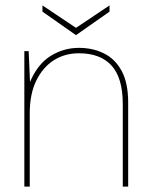

<svg xmlns="http://www.w3.org/2000/svg" viewBox="-20 -690 553 710"><path d="M70 0V-501H86L91 -387Q119 -453 167 -483Q215 -513 272 -513Q323 -513 364.5 -492.5Q406 -472 430 -427.5Q454 -383 454 -310V0H434V-305Q434 -402 392.5 -447.5Q351 -493 272 -493Q220 -493 179.5 -467.5Q139 -442 114.5 -392.5Q90 -343 90 -271V0ZM261 -560 137 -647V-670L261 -587L385 -670V-647Z"/></svg>

Font: DM Sans 17pt Thin
Style: Regular
Weight: 250
Version: Version 4.004;gftools[0.9.30]